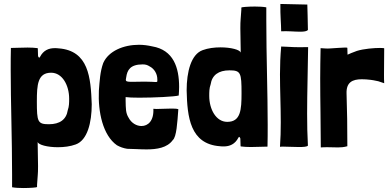

<svg xmlns="http://www.w3.org/2000/svg" viewBox="-20 -741 1967 969"><path d="M41 204C57 207 79 208 99 208C134 208 167 205 167 203V192C170 139 172 144 172 97C172 74 171 38 170 -25C173 -10 220 2 272 2C303 2 335 -2 362 -12C421 -33 443 -122 443 -215C438 -349 428 -486 275 -497C269 -498 262 -498 256 -498C226 -498 199 -487 182 -454C178 -446 175 -451 172 -458C172 -473 171 -478 171 -491C171 -494 171 -497 170 -498C155 -500 137 -501 119 -501C90 -501 60 -499 35 -499C34 -463 34 -427 34 -389C34 -224 41 -43 41 138ZM227 -114C170 -114 166 -126 166 -229C166 -313 170 -374 238 -374C295 -374 329 -310 329 -243C329 -224 329 -204 322 -185C315 -138 282 -114 227 -114Z M622 10C651 10 685 13 719 13C772 13 824 5 852 -34C871 -50 875 -122 880 -190C871 -193 858 -193 843 -193C819 -193 790 -191 769 -191C763 -191 758 -192 754 -192C757 -131 727 -105 694 -105C669 -105 643 -120 629 -147C614 -171 615 -193 614 -233V-251C626 -249 652 -248 683 -248C757 -248 862 -253 882 -259C883 -273 884 -288 884 -302C884 -399 856 -489 748 -507C726 -512 704 -515 681 -515C604 -515 528 -484 501 -423C485 -379 483 -333 479 -284C474 -176 499 -58 570 -8C586 1 603 7 622 10ZM711 -329C682 -329 661 -328 646 -328C621 -328 615 -330 615 -339C615 -342 616 -346 617 -351C622 -387 637 -416 700 -416C715 -416 724 -413 735 -406C759 -394 774 -368 774 -341C774 -330 776 -327 766 -327C758 -327 742 -329 711 -329Z M1330 -1C1331 -37 1331 -73 1331 -111C1331 -275 1324 -456 1324 -638V-704C1308 -707 1286 -708 1266 -708C1231 -708 1198 -705 1198 -703V-692C1195 -639 1193 -644 1193 -597C1193 -574 1194 -538 1195 -475C1192 -490 1145 -502 1093 -502C1062 -502 1030 -498 1003 -488C944 -467 922 -378 922 -285C925 -151 939 -14 1090 -3C1096 -2 1103 -2 1109 -2C1139 -2 1166 -13 1183 -46C1187 -54 1190 -49 1193 -42C1193 -27 1194 -22 1194 -9C1194 -6 1194 -3 1195 -2C1210 0 1228 1 1246 1C1275 1 1305 -1 1330 -1ZM1127 -126C1070 -126 1036 -190 1036 -257C1036 -276 1036 -296 1043 -315C1050 -362 1083 -386 1138 -386C1195 -386 1199 -374 1199 -271C1199 -187 1195 -126 1127 -126Z M1399 -583C1430 -585 1467 -581 1495 -581C1514 -581 1529 -583 1534 -590C1534 -630 1531 -701 1531 -718L1395 -721C1394 -660 1399 -622 1399 -583ZM1393 0C1396 -1 1402 -1 1409 -1C1429 -1 1461 1 1488 1C1511 1 1529 0 1534 -6C1531 -59 1530 -113 1530 -167C1530 -278 1534 -392 1535 -500V-503H1518C1475 -502 1444 -504 1427 -505C1421 -505 1410 -506 1403 -506C1401 -506 1400 -506 1399 -506V-505C1395 -460 1393 -414 1393 -366C1393 -287 1397 -205 1397 -124C1397 -82 1396 -41 1393 0Z M1599 3C1612 2 1623 2 1634 2C1654 2 1671 3 1686 3C1701 3 1715 2 1733 -3V-7C1733 -106 1732 -177 1729 -269C1727 -326 1759 -341 1806 -341C1820 -341 1835 -340 1851 -338C1852 -338 1873 -335 1889 -331C1896 -328 1903 -327 1910 -324L1919 -321C1918 -335 1918 -349 1918 -365C1918 -397 1919 -436 1919 -497C1919 -498 1911 -499 1898 -499C1869 -499 1816 -495 1781 -484C1762 -477 1739 -468 1734 -465C1734 -483 1733 -477 1733 -499C1733 -501 1728 -501 1721 -501C1704 -501 1676 -498 1668 -498C1652 -497 1643 -496 1633 -496C1624 -496 1614 -497 1598 -498C1597 -446 1596 -396 1596 -346C1596 -227 1599 -113 1599 3Z"/></svg>

Font: HEYCLAY
Style: Regular
Weight: 400
Designer: Marcelo Magalhaes
Foundry: Marcelo Magalhães
Version: Version 1.300;hotconv 1.0.109;makeotfexe 2.5.65596